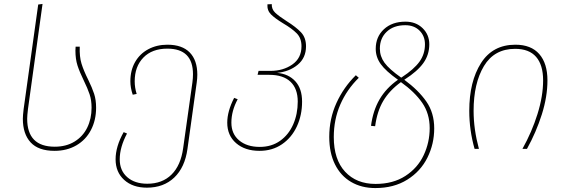

<svg xmlns="http://www.w3.org/2000/svg" viewBox="-20 -756 2870 975"><path d="M174 -733 196 -736 122 -202Q118 -168 118 -153Q118 -11 258 -11Q316 -11 358.5 -37Q401 -63 423 -108Q445 -153 445 -209Q445 -247 435 -277Q425 -307 405 -348Q384 -391 373.5 -423.5Q363 -456 363 -499L364 -519H385Q383 -468 394 -432.5Q405 -397 428 -351Q448 -310 458 -279.5Q468 -249 468 -209Q468 -146 442 -96Q416 -46 368 -18Q320 10 257 10Q175 10 135.5 -33Q96 -76 96 -153Q96 -168 100 -202Z M982 -377Q982 -358 979 -337L932 0Q919 94 865 145.5Q811 197 726 197Q654 197 610.5 157.5Q567 118 567 53Q567 -12 608 -85L625 -78Q588 -8 588 53Q588 110 626 143.5Q664 177 728 177Q804 177 851 130.5Q898 84 910 -3L957 -337Q960 -360 960 -379Q960 -509 830 -509Q752 -509 708 -463.5Q664 -418 664 -343Q664 -311 674 -279L654 -275Q642 -311 642 -343Q642 -399 666 -441Q690 -483 733 -506Q776 -529 830 -529Q905 -529 943.5 -489.5Q982 -450 982 -377Z M1514 -240Q1514 -171 1487.5 -114Q1461 -57 1412 -23.5Q1363 10 1298 10Q1224 10 1179 -29Q1134 -68 1134 -133Q1134 -191 1169 -259L1187 -252Q1155 -193 1155 -133Q1155 -76 1194.5 -43Q1234 -10 1299 -10Q1359 -10 1402.5 -41Q1446 -72 1469 -124.5Q1492 -177 1492 -240Q1492 -306 1455 -341Q1418 -376 1348 -376H1288L1293 -396H1353Q1418 -396 1464.5 -428.5Q1511 -461 1511 -521Q1511 -562 1487 -586.5Q1463 -611 1417 -638Q1376 -663 1356 -683Q1336 -703 1338 -734L1360 -735Q1359 -709 1377.5 -691.5Q1396 -674 1435 -649Q1483 -619 1508.5 -592Q1534 -565 1534 -521Q1534 -462 1491.5 -427Q1449 -392 1387 -386Q1445 -381 1479.5 -343.5Q1514 -306 1514 -240Z M2185 -104Q2185 -25 2150.5 44.5Q2116 114 2048 156.5Q1980 199 1886 199Q1816 199 1763 168Q1710 137 1681 78.5Q1652 20 1652 -61Q1652 -153 1688.5 -233Q1725 -313 1787 -374L1802 -361Q1741 -301 1708 -225Q1675 -149 1675 -60Q1675 54 1732.5 116Q1790 178 1887 178Q1976 178 2038.5 137.5Q2101 97 2131.5 32Q2162 -33 2162 -105Q2162 -179 2124 -234Q2086 -289 2016 -339Q1958 -297 1926.5 -244Q1895 -191 1885 -115L1864 -117Q1874 -194 1907.5 -251.5Q1941 -309 2001 -351Q1939 -395 1913.5 -430.5Q1888 -466 1888 -508Q1888 -569 1929.5 -607.5Q1971 -646 2039 -646Q2092 -646 2126 -613Q2160 -580 2160 -531Q2160 -478 2130 -436Q2100 -394 2036 -353L2033 -351Q2105 -298 2145 -240.5Q2185 -183 2185 -104ZM2017 -362Q2019 -362 2021 -364Q2082 -404 2110 -442.5Q2138 -481 2138 -531Q2138 -573 2110.5 -600.5Q2083 -628 2038 -628Q1979 -628 1944 -595Q1909 -562 1909 -509Q1909 -470 1932.5 -437.5Q1956 -405 2017 -362Z M2760 -348Q2760 -265 2731.5 -175Q2703 -85 2656 0H2633Q2681 -86 2709.5 -177Q2738 -268 2738 -348Q2738 -426 2702.5 -467Q2667 -508 2596 -508Q2490 -508 2437.5 -420.5Q2385 -333 2385 -193Q2385 -100 2412 0H2390Q2363 -95 2363 -193Q2363 -342 2422.5 -435.5Q2482 -529 2597 -529Q2677 -529 2718.5 -481.5Q2760 -434 2760 -348Z"/></svg>

Font: FiraGO Thin
Style: Italic
Weight: 100
Italic angle: -8°
Designer: bBox Type GmbH
Foundry: bBox Type GmbH
Version: Version 1.001